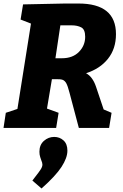

<svg xmlns="http://www.w3.org/2000/svg" viewBox="-26 -727 700 1091"><path d="M563 -105 608 -86 594 0H422L369 -200Q359 -239 350.5 -254Q342 -269 329.5 -273.5Q317 -278 288 -277H269L241 -110L307 -86L293 0H-6L7 -86L73 -108L150 -593L91 -616L105 -702L344 -707H420Q633 -707 633 -533Q633 -450 587.5 -393Q542 -336 463 -311Q500 -291 519 -236ZM326 -396Q387 -396 422.5 -432Q458 -468 458 -518Q458 -560 435.5 -571.5Q413 -583 382 -583H317L289 -396ZM158 299 171 282Q197 249 206 234.5Q215 220 215 208Q215 198 208 182Q207 179 202.5 165.5Q198 152 198 135Q198 96 223.5 73.5Q249 51 282 51Q313 51 335 71Q357 91 357 129Q357 170 323.5 221.5Q290 273 210 344Z"/></svg>

Font: Bitter Pro ExtraBold
Style: Italic
Weight: 800
Italic angle: -9°
Designer: Sol Matas, and Bitter project Authors
Foundry: Sol Matas
Version: Version 1.010